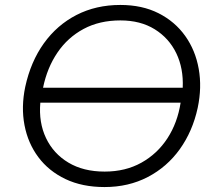

<svg xmlns="http://www.w3.org/2000/svg" viewBox="-20 -746 858 776"><path d="M402.5 10Q312.5 10 244.8 -22.2Q177 -54.5 135 -110.8Q93 -167 79 -240.2Q65 -313.5 82 -395Q104 -496.5 157.2 -570.8Q210.5 -645 289.2 -685.5Q368 -726 466.5 -726Q554.5 -726 620.8 -692.5Q687 -659 728.5 -600.8Q770 -542.5 783.2 -467.5Q796.5 -392.5 779 -310Q758.5 -215.5 706.8 -143.2Q655 -71 577.2 -30.5Q499.5 10 402.5 10ZM466.5 -663.5Q382 -663.5 317.8 -629Q253.5 -594.5 212 -533.2Q170.5 -472 154 -391.5H718.5Q722 -469.5 692.5 -530.8Q663 -592 605.2 -627.8Q547.5 -663.5 466.5 -663.5ZM403 -52.5Q487 -52.5 551.5 -88.5Q616 -124.5 656.8 -187.2Q697.5 -250 710 -331H143Q136 -251 166 -188Q196 -125 256.5 -88.8Q317 -52.5 403 -52.5Z"/></svg>

Font: Commissioner Light
Style: Italic
Weight: 300
Italic angle: -12°
Designer: Kostas Bartsokas
Foundry: Kostas Bartsokas
Version: Version 1.000; ttfautohint (v1.8.3)